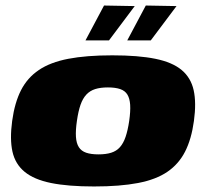

<svg xmlns="http://www.w3.org/2000/svg" viewBox="-20 -667 737 694"><path d="M320 7Q226 7 164.5 -5.5Q103 -18 69 -46Q35 -74 25 -119Q15 -164 24 -230Q33 -296 56 -341Q79 -386 120.5 -414Q162 -442 227 -454.5Q292 -467 386 -467Q480 -467 541.5 -454.5Q603 -442 636.5 -414Q670 -386 680 -341Q690 -296 681 -230Q672 -164 649 -119Q626 -74 585 -46Q544 -18 479 -5.5Q414 7 320 7ZM336 -109Q363 -109 382 -115Q401 -121 413.5 -135Q426 -149 434 -172.5Q442 -196 447 -230Q452 -265 450.5 -288Q449 -311 440.5 -325Q432 -339 414.5 -345Q397 -351 370 -351Q343 -351 324 -345Q305 -339 292 -325Q279 -311 271 -288Q263 -265 258 -230Q253 -196 254.5 -172.5Q256 -149 265 -135Q274 -121 291.5 -115Q309 -109 336 -109ZM440 -521 507 -647 618 -645 525 -521ZM289 -521 356 -647 467 -645 374 -521Z"/></svg>

Font: Genos Thin Black
Style: Italic
Weight: 900
Italic angle: -8°
Version: Version 1.010